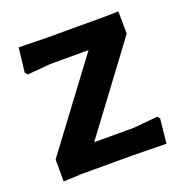

<svg xmlns="http://www.w3.org/2000/svg" viewBox="-93 -551 610 638"><g transform="rotate(-20 212.0 -232.0)"><path d="M39 -467 138 -465H340L391 -466L392 -387L167 -85H308L393 -93L400 -84L391 2L275 0H91L27 3V-75L254 -379H120L37 -372L29 -381Z"/></g></svg>

Font: Alegreya Sans
Style: Bold
Weight: 700
Designer: Juan Pablo del Peral
Foundry: Huerta Tipografica
Version: Version 2.007